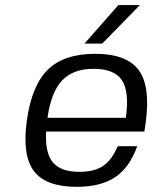

<svg xmlns="http://www.w3.org/2000/svg" viewBox="-20 -720 605 750"><path d="M160.2 -206.1Q155.3 -124.5 185.8 -86.7Q216.3 -48.8 290 -48.8Q348.1 -48.8 382.3 -71.5Q416.5 -94.2 439.9 -148.9H516.1Q486.3 -65.9 430.2 -28.1Q374 9.8 279.8 9.8Q158.7 9.8 112.3 -52Q65.9 -113.8 85 -250Q104 -386.7 167.2 -448.2Q230.5 -509.8 351.6 -509.8Q475.6 -509.8 522.2 -445.6Q568.8 -381.3 548.8 -238.8L543.9 -206.1ZM346.2 -451.2H345.2Q265.6 -451.2 222.7 -405.8Q179.7 -360.4 165.5 -259.8H471.7Q485.8 -362.3 456.3 -406.7Q426.8 -451.2 346.2 -451.2ZM310.1 -549.8 442.4 -700.2H526.4L379.4 -549.8Z"/></svg>

Font: Fivo Sans
Style: Italic
Weight: 400
Designer: Alexander Slobzheninov
Foundry: Alexander Slobzheninov
Version: 1.0